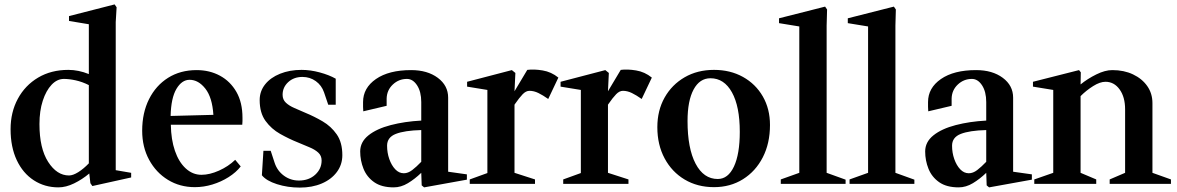

<svg xmlns="http://www.w3.org/2000/svg" viewBox="-20 -834 5338 871"><path d="M399 10 390 -3 385 -47Q353 -20 316 -2Q279 16 245 16Q183 16 133.5 -16Q84 -48 56 -107.5Q28 -167 28 -248Q28 -325 61 -386Q94 -447 153 -482Q212 -517 290 -517Q336 -517 383 -498V-724L293 -739V-761L500 -814L509 -801L505 -734V-62L575 -50V-29ZM293 -38Q311 -38 335 -53Q359 -68 383 -93V-448Q353 -463 323.5 -469.5Q294 -476 270 -476Q239 -476 214 -449.5Q189 -423 174 -377Q159 -331 159 -271Q159 -161 198.5 -99.5Q238 -38 293 -38Z M864 15Q796 15 742 -18Q688 -51 656.5 -109Q625 -167 625 -241Q625 -322 656 -384Q687 -446 742.5 -481Q798 -516 872 -516Q931 -516 978 -490.5Q1025 -465 1052.5 -417Q1080 -369 1080 -300Q1080 -293 1080 -284.5Q1080 -276 1079 -268H755Q756 -201 773.5 -150Q791 -99 822.5 -70Q854 -41 894 -41Q931 -41 973.5 -60Q1016 -79 1047 -109L1072 -79Q1051 -52 1017 -30.5Q983 -9 943.5 3Q904 15 864 15ZM840 -472Q805 -472 780.5 -431Q756 -390 754 -308L948 -313Q943 -392 911.5 -432Q880 -472 840 -472Z M1340 17Q1285 17 1236.5 1.5Q1188 -14 1168 -39L1175 -150H1208L1226 -95Q1238 -59 1268 -37Q1298 -15 1336 -15Q1381 -15 1410 -41.5Q1439 -68 1439 -106Q1439 -128 1423.5 -142Q1408 -156 1383.5 -166Q1359 -176 1331 -188Q1291 -204 1251 -226.5Q1211 -249 1184.5 -285.5Q1158 -322 1158 -380Q1158 -420 1182.5 -451Q1207 -482 1250.5 -499.5Q1294 -517 1348 -517Q1388 -517 1430.5 -505.5Q1473 -494 1503 -477V-359H1469L1450 -415Q1439 -447 1412.5 -466Q1386 -485 1352 -485Q1313 -485 1287.5 -461.5Q1262 -438 1262 -404Q1262 -382 1277 -368Q1292 -354 1315.5 -344Q1339 -334 1366 -322Q1405 -306 1443.5 -283.5Q1482 -261 1507.5 -224.5Q1533 -188 1533 -130Q1533 -87 1508 -53.5Q1483 -20 1439.5 -1.5Q1396 17 1340 17Z M1766 16Q1711 16 1677.5 -7.5Q1644 -31 1629 -68.5Q1614 -106 1614 -147Q1614 -190 1651.5 -220Q1689 -250 1752.5 -266.5Q1816 -283 1891 -287V-371Q1891 -418 1872 -447Q1853 -476 1826 -476Q1789 -476 1762 -450.5Q1735 -425 1734 -387Q1734 -376 1734 -367.5Q1734 -359 1734 -354L1628 -329Q1627 -338 1627 -349Q1627 -360 1627 -371Q1627 -435 1685.5 -475.5Q1744 -516 1845 -516Q1919 -516 1966 -481Q2013 -446 2013 -391V-55L2098 -43V-19L1904 16L1893 7L1891 -50Q1862 -22 1830.5 -3Q1799 16 1766 16ZM1812 -48Q1831 -48 1850 -62.5Q1869 -77 1891 -100V-244Q1815 -242 1775.5 -226.5Q1736 -211 1736 -173Q1736 -141 1746 -112.5Q1756 -84 1773 -66Q1790 -48 1812 -48Z M2111 0V-20L2191 -49V-426L2099 -441V-463L2302 -516L2318 -503L2314 -420L2372 -517Q2402 -521 2441.5 -514.5Q2481 -508 2513 -482L2467 -385Q2443 -402 2422.5 -412Q2402 -422 2382 -422Q2366 -422 2351 -406.5Q2336 -391 2316 -362Q2315 -360 2314 -359V-50L2407 -20V0Z M2535 0V-20L2615 -49V-426L2523 -441V-463L2726 -516L2742 -503L2738 -420L2796 -517Q2826 -521 2865.5 -514.5Q2905 -508 2937 -482L2891 -385Q2867 -402 2846.5 -412Q2826 -422 2806 -422Q2790 -422 2775 -406.5Q2760 -391 2740 -362Q2739 -360 2738 -359V-50L2831 -20V0Z M3219 15Q3144 15 3086 -19.5Q3028 -54 2995 -115.5Q2962 -177 2962 -257Q2962 -333 2995 -391.5Q3028 -450 3086 -483.5Q3144 -517 3219 -517Q3293 -517 3350.5 -485Q3408 -453 3440.5 -396.5Q3473 -340 3473 -267Q3473 -184 3440.5 -120.5Q3408 -57 3350.5 -21Q3293 15 3219 15ZM3236 -22Q3283 -22 3309.5 -78.5Q3336 -135 3336 -236Q3336 -351 3300.5 -415Q3265 -479 3203 -479Q3154 -479 3126.5 -428Q3099 -377 3099 -285Q3099 -161 3135.5 -91.5Q3172 -22 3236 -22Z M3522 0V-20L3606 -50V-714L3514 -729V-751L3723 -804L3732 -791L3730 -718V-50L3816 -19V0Z M3834 0V-20L3918 -50V-714L3826 -729V-751L4035 -804L4044 -791L4042 -718V-50L4128 -19V0Z M4329 16Q4274 16 4240.5 -7.5Q4207 -31 4192 -68.5Q4177 -106 4177 -147Q4177 -190 4214.5 -220Q4252 -250 4315.5 -266.5Q4379 -283 4454 -287V-371Q4454 -418 4435 -447Q4416 -476 4389 -476Q4352 -476 4325 -450.5Q4298 -425 4297 -387Q4297 -376 4297 -367.5Q4297 -359 4297 -354L4191 -329Q4190 -338 4190 -349Q4190 -360 4190 -371Q4190 -435 4248.5 -475.5Q4307 -516 4408 -516Q4482 -516 4529 -481Q4576 -446 4576 -391V-55L4661 -43V-19L4467 16L4456 7L4454 -50Q4425 -22 4393.5 -3Q4362 16 4329 16ZM4375 -48Q4394 -48 4413 -62.5Q4432 -77 4454 -100V-244Q4378 -242 4338.5 -226.5Q4299 -211 4299 -173Q4299 -141 4309 -112.5Q4319 -84 4336 -66Q4353 -48 4375 -48Z M4672 0V-20L4758 -50V-426L4666 -441V-463L4875 -516L4883 -506L4882 -451Q4914 -477 4953.5 -496.5Q4993 -516 5026 -516Q5079 -516 5120 -496.5Q5161 -477 5184.5 -443.5Q5208 -410 5208 -366V-50L5292 -20V0H5014V-20L5084 -50V-338Q5084 -394 5059 -428.5Q5034 -463 4995 -463Q4970 -463 4939 -443.5Q4908 -424 4882 -398V-50L4953 -20V0Z"/></svg>

Font: Wittgenstein Semibold
Style: Regular
Weight: 600
Designer: Jörg Drees
Foundry: Jörg Drees
Version: Version 1.303; ttfautohint (v1.8.4.7-5d5b)